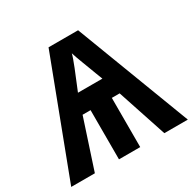

<svg xmlns="http://www.w3.org/2000/svg" viewBox="-158 -879 1045 1041"><g transform="rotate(-30 365.0 -358.5)"><path d="M457 -717 730 0H583L481 -308H432V0H299V-308H249L148 0H0L272 -717ZM365 -626Q363 -616 355.5 -595Q348 -574 338.5 -550Q329 -526 319.5 -503.5Q310 -481 305 -468L287 -424H440L423 -468Q418 -482 409.5 -504Q401 -526 392 -550Q383 -574 375.5 -594.5Q368 -615 365 -626Z"/></g></svg>

Font: Noto Sans
Style: Bold
Weight: 700
Designer: Monotype Design Team
Foundry: Monotype Imaging Inc.
Version: Version 2.000;GOOG;noto-source:20170915:90ef993387c0; ttfaut